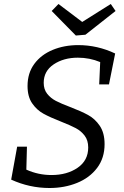

<svg xmlns="http://www.w3.org/2000/svg" viewBox="-20 -933 621 962"><path d="M526 -510H477L482 -622Q429 -644 370 -644Q299 -644 249 -610.5Q199 -577 199 -518Q199 -485 216.5 -463Q234 -441 260 -427.5Q286 -414 331 -397Q386 -376 421 -357Q456 -338 480 -302.5Q504 -267 504 -211Q504 -141 466.5 -91.5Q429 -42 366 -16.5Q303 9 228 9Q128 9 36 -33L66 -198H115L112 -83Q172 -56 238 -56Q316 -56 369 -92.5Q422 -129 422 -194Q422 -230 404 -253.5Q386 -277 359.5 -291Q333 -305 285 -324Q231 -345 197.5 -363.5Q164 -382 141 -415.5Q118 -449 118 -502Q118 -567 152 -613Q186 -659 244 -683Q302 -707 372 -707Q468 -707 557 -665ZM392 -823 535 -913 559 -878 408 -759 360 -755 239 -878 273 -913Z"/></svg>

Font: Bitter Pro
Style: Italic
Weight: 400
Italic angle: -9°
Designer: Sol Matas, and Bitter project Authors
Foundry: Sol Matas
Version: Version 1.010